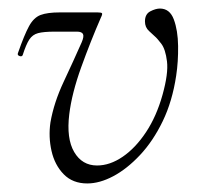

<svg xmlns="http://www.w3.org/2000/svg" viewBox="-20 -416 468 449"><path d="M184 13Q150 13 129 -8.5Q108 -30 100.5 -63Q93 -96 98 -130Q106 -176 129 -225Q152 -274 171 -317Q177 -331 174 -336.5Q171 -342 160 -342H108Q82 -342 69 -338.5Q56 -335 48.5 -323.5Q41 -312 33 -287Q31 -283 25.5 -285Q20 -287 22 -292Q37 -335 48 -355Q59 -375 75 -381Q91 -387 120 -387H208Q217 -387 218.5 -385Q220 -383 216 -375Q192 -320 170 -259Q148 -198 142 -149Q135 -92 153.5 -60.5Q172 -29 207 -29Q237 -29 267 -49.5Q297 -70 321.5 -107Q346 -144 360 -194Q374 -244 370.5 -272.5Q367 -301 357 -314Q347 -327 342 -331Q338 -335 328.5 -343.5Q319 -352 319 -366Q319 -383 331.5 -389.5Q344 -396 354 -396Q377 -396 386.5 -370.5Q396 -345 396.5 -308.5Q397 -272 392 -239Q383 -179 360.5 -132.5Q338 -86 307.5 -53.5Q277 -21 245 -4Q213 13 184 13Z"/></svg>

Font: Cormorant Garamond Light Light
Style: Italic
Weight: 300
Italic angle: -10°
Version: Version 4.001